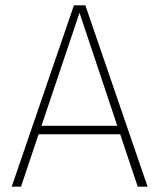

<svg xmlns="http://www.w3.org/2000/svg" viewBox="-20 -702 599 722"><path d="M498 0 432 -197H125L59 0H24L258 -682H301L535 0ZM136 -229H421L279 -654Z"/></svg>

Font: Fira Sans UltraLight
Style: Regular
Weight: 200
Designer: Carrois Corporate & Edenspiekermann AG
Foundry: Carrois Corporate GbR & Edenspiekermann AG
Version: Version 4.106;PS 004.106;hotconv 1.0.70;makeotf.lib2.5.58329